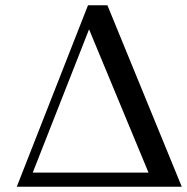

<svg xmlns="http://www.w3.org/2000/svg" viewBox="-20 -713 714 733"><path d="M674 0H44L316 -693H390ZM547 -54 320 -601 105 -54Z"/></svg>

Font: Linguistics Pro
Style: Regular
Weight: 400
Designer: Stefan Peev, Context Ltd
Foundry: Stefan Peev, Context Ltd
Version: Version 001.000